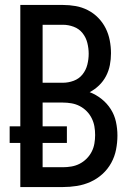

<svg xmlns="http://www.w3.org/2000/svg" viewBox="-20 -755 540 775"><path d="M62 0V-178H19V-245H62V-735H234Q260 -735 285.5 -730.5Q311 -726 334.5 -714Q358 -702 376.5 -683Q395 -664 406.5 -641Q418 -618 423 -592Q428 -566 428 -540Q428 -516 423.5 -492.5Q419 -469 408 -448Q397 -427 380 -410.5Q363 -394 342 -383Q368 -373 390 -355.5Q412 -338 427 -314.5Q442 -291 448 -263.5Q454 -236 454 -208Q454 -180 448.5 -151.5Q443 -123 429 -97.5Q415 -72 393.5 -52.5Q372 -33 345.5 -21Q319 -9 290.5 -4.5Q262 0 234 0ZM152 -421H234Q256 -421 277.5 -429Q299 -437 313 -454.5Q327 -472 332.5 -494Q338 -516 338 -538Q338 -560 332.5 -582Q327 -604 313 -621.5Q299 -639 277.5 -647Q256 -655 234 -655H152ZM152 -80H234Q251 -80 268.5 -83Q286 -86 301.5 -94Q317 -102 329.5 -114.5Q342 -127 350 -142.5Q358 -158 361 -175.5Q364 -193 364 -210Q364 -228 361 -245Q358 -262 350 -278Q342 -294 329.5 -306.5Q317 -319 301.5 -327Q286 -335 268.5 -338Q251 -341 234 -341H152V-245H250V-178H152Z"/></svg>

Font: Iosevka Medium
Style: Regular
Weight: 500
Monospace: yes
Designer: Belleve Invis
Foundry: Belleve Invis
Version: Version 32.5.0; ttfautohint (v1.8.4)